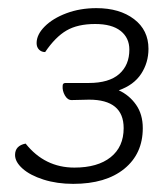

<svg xmlns="http://www.w3.org/2000/svg" viewBox="-20 -730 391 472"><path d="M331 -415Q331 -352 285.5 -315Q240 -278 160 -278Q120 -278 87 -288.5Q54 -299 35.5 -315.5Q17 -332 17 -349Q17 -372 43 -377Q90 -318 163 -318Q220 -318 252 -343.5Q284 -369 284 -415Q284 -485 199 -485L156 -484Q146 -484 139.5 -495.5Q133 -507 134 -519Q134 -526 141 -526H198Q248 -526 273 -548Q298 -570 298 -608Q298 -637 276.5 -654Q255 -671 214 -671Q171 -671 143.5 -655Q116 -639 91 -602Q82 -602 76 -608Q70 -614 70 -624Q70 -645 90 -665Q110 -685 143.5 -697.5Q177 -710 217 -710Q274 -710 309.5 -683Q345 -656 345 -610Q345 -576 327 -548.5Q309 -521 272 -508Q298 -496 314.5 -472.5Q331 -449 331 -415Z"/></svg>

Font: Krub Light
Style: Italic
Weight: 300
Italic angle: -8°
Designer: Ekaluck Peanpanawate
Foundry: Cadson Demak Co.,Ltd.
Version: Version 1.000; ttfautohint (v1.6)